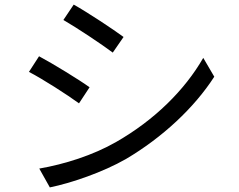

<svg xmlns="http://www.w3.org/2000/svg" viewBox="-20 -788 1040 836"><path d="M301 -768 256 -701C315 -667 423 -595 471 -559L518 -627C475 -659 360 -735 301 -768ZM151 -54 197 28C290 9 428 -38 529 -96C688 -190 826 -319 913 -454L865 -536C784 -395 652 -265 486 -170C385 -112 261 -73 151 -54ZM150 -543 106 -475C166 -444 275 -374 324 -338L370 -408C326 -440 210 -511 150 -543Z"/></svg>

Font: Noto Sans JP Regular
Style: Regular
Weight: 400
Designer: Ryoko NISHIZUKA (kana & ideographs); Paul D. Hunt (Latin, Greek & Cyrillic); Wenlong ZHANG (bopomofo); Sandoll Communica
Foundry: Adobe Systems Incorporated
Version: Version 1.004;PS 1.004;hotconv 1.0.82;makeotf.lib2.5.63406